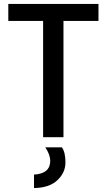

<svg xmlns="http://www.w3.org/2000/svg" viewBox="-20 -694 540 971"><path d="M293 51Q311 76 311 127.5Q311 179 270 217.5Q229 256 152 257V189Q234 184 234 120Q234 88 209 51ZM478 -588H301V0H198V-588H22V-674H478Z"/></svg>

Font: Hind Jalandhar Medium
Style: Regular
Weight: 500
Designer: Namrata Goyal
Foundry: Indian Type Foundry
Version: Version 0.702;PS 1.0;hotconv 1.0.81;makeotf.lib2.5.63406